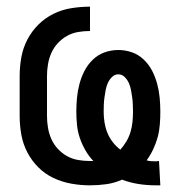

<svg xmlns="http://www.w3.org/2000/svg" viewBox="-20 -548 540 576"><path d="M447 8Q421 8 395.5 4Q370 0 346 -9Q324 1 299.5 4.5Q275 8 250 8Q222 8 194 3Q166 -2 140.5 -14Q115 -26 95 -46Q75 -66 62 -91Q49 -116 44 -144Q39 -172 39 -200V-320Q39 -348 44 -376Q49 -404 62 -429Q75 -454 95 -474Q115 -494 140.5 -506.5Q166 -519 194 -523.5Q222 -528 250 -528V-455Q232 -455 214.5 -452Q197 -449 181.5 -440.5Q166 -432 153.5 -418.5Q141 -405 134 -389Q127 -373 124 -355.5Q121 -338 121 -320V-200Q121 -182 124 -164.5Q127 -147 134 -131Q141 -115 153.5 -101.5Q166 -88 181.5 -79.5Q197 -71 214.5 -68Q232 -65 250 -65H260Q246 -80 236 -97.5Q226 -115 219.5 -134Q213 -153 211 -173Q209 -193 209 -213Q209 -234 211 -255Q213 -276 218.5 -296.5Q224 -317 233.5 -335.5Q243 -354 258.5 -369Q274 -384 294 -391Q314 -398 335 -398Q356 -398 376 -391Q396 -384 411.5 -369Q427 -354 436.5 -335.5Q446 -317 451.5 -296.5Q457 -276 459 -255Q461 -234 461 -213Q461 -194 459.5 -174.5Q458 -155 453 -136.5Q448 -118 439.5 -100Q431 -82 420 -67Q426 -65 433 -64.5Q440 -64 448 -64Q450 -64 452.5 -64.5Q455 -65 457 -65L461 8ZM341 -99Q351 -110 359 -123.5Q367 -137 371.5 -152Q376 -167 377.5 -182.5Q379 -198 379 -213Q379 -224 378.5 -235Q378 -246 376.5 -256.5Q375 -267 373 -278Q371 -289 366.5 -299Q362 -309 354 -317Q346 -325 335 -325Q324 -325 316 -317Q308 -309 303.5 -299Q299 -289 297 -278Q295 -267 293.5 -256.5Q292 -246 291.5 -235Q291 -224 291 -213Q291 -197 293.5 -181Q296 -165 302 -150Q308 -135 318 -122Q328 -109 341 -99Z"/></svg>

Font: Iosevka Custom Medium
Style: Regular
Weight: 500
Monospace: yes
Designer: Belleve Invis
Foundry: Belleve Invis
Version: Version 32.5.0; ttfautohint (v1.8.4)